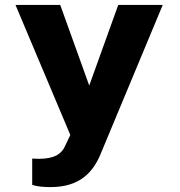

<svg xmlns="http://www.w3.org/2000/svg" viewBox="-20 -548 731 781"><path d="M111 97V204C132 211 157 213 186 213C306 213 359 151 389 79L642 -528H461L343 -200L225 -528H43L266 1L247 41C231 80 200 98 137 98C129 98 119 97 111 97Z"/></svg>

Font: Asimov
Style: XWid
Weight: 500
Designer: Google
Version: Version 2.000980; 2014